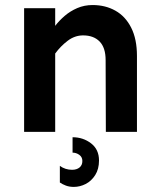

<svg xmlns="http://www.w3.org/2000/svg" viewBox="-20 -526 633 766"><path d="M402.3 0 401.4 -286.1Q401.4 -335.9 377.4 -360.4Q353.5 -384.8 311.5 -384.8Q278.3 -384.8 250 -363.3Q221.7 -341.8 200.2 -312.5V-422.9Q215.8 -443.4 237.8 -462.4Q259.8 -481.4 288.1 -493.7Q316.4 -505.9 349.6 -505.9Q400.4 -505.9 440.4 -483.4Q480.5 -460.9 503.4 -415.5Q526.4 -370.1 526.4 -302.7V0ZM76.2 0V-493.2H200.2V0ZM274.4 219.7Q256.8 219.7 242.7 214.4Q228.5 209 218.8 202.1V135.7Q240.2 151.4 267.6 151.4Q286.1 151.4 297.4 142.1Q308.6 132.8 308.6 116.2Q308.6 100.6 296.4 91.8Q284.2 83 269.5 83V21.5Q311.5 21.5 343.3 45.9Q375 70.3 375 114.3Q375 148.4 359.9 172.4Q344.7 196.3 321.8 208Q298.8 219.7 274.4 219.7Z"/></svg>

Font: Sen
Style: Bold
Weight: 700
Designer: Kosal Sen, Philatype
Foundry: Philatype
Version: Version 2.000;gftools[0.9.31]